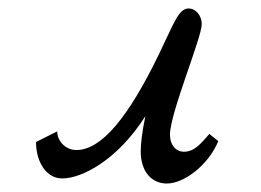

<svg xmlns="http://www.w3.org/2000/svg" viewBox="-20 -423 616 453"><path d="M65 -88C65 -41 89 -2 127 -2C173 -2 257 -45 323 -149C315 -111 312 -83 312 -66C312 -20 336 10 374 10C413 10 471 -32 495 -90L474 -107C456 -87 440 -65 414 -65C395 -65 381 -81 381 -105C381 -156 456 -334 456 -366C456 -386 442 -403 425 -403C401 -403 390 -367 354 -293C282 -145 219 -69 160 -69C136 -69 115 -89 115 -113Z"/></svg>

Font: Marck Script
Style: Regular
Weight: 400
Designer: Denis Masharov, Marck Fogel
Foundry: Denis Masharov
Version: Version 1.002